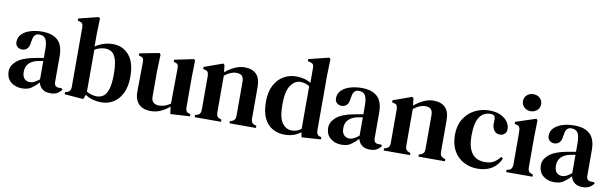

<svg xmlns="http://www.w3.org/2000/svg" viewBox="-46 -1166 5237 1645"><g transform="rotate(10 2572.0 -344.0)"><path d="M166 14Q109 14 69.5 -18.5Q30 -51 30 -112Q30 -160 76.5 -200.5Q123 -241 223 -260Q240 -264 262.5 -267.5Q285 -271 307 -275V-346Q307 -414 290 -440Q273 -466 236 -466H233Q210 -466 196.5 -451.5Q183 -437 179 -404L176 -391Q173 -351 155 -332.5Q137 -314 110 -314Q85 -314 68.5 -329.5Q52 -345 52 -370Q52 -411 80 -439Q108 -467 154.5 -481Q201 -495 255 -495Q344 -495 391 -452Q438 -409 438 -312V-89Q438 -46 479 -46H502L512 -35Q494 -12 472 0.5Q450 13 412 13Q369 13 343.5 -7.5Q318 -28 310 -62Q278 -28 247 -7Q216 14 166 14ZM224 -50Q244 -50 262 -59Q280 -68 307 -89V-249Q281 -245 254 -239Q211 -229 184.5 -202Q158 -175 158 -129Q158 -89 176.5 -69.5Q195 -50 224 -50Z M701 13 537 0V-19L547 -21Q586 -30 586 -71V-591Q586 -611 578.5 -622Q571 -633 551 -638L538 -641V-659L709 -702L722 -693L718 -552V-447Q789 -495 871 -495Q955 -495 1010 -433.5Q1065 -372 1065 -244Q1065 -159 1037 -101.5Q1009 -44 962 -15Q915 14 858 14Q820 14 782.5 4Q745 -6 716 -27ZM811 -30Q844 -30 869 -49Q894 -68 908 -114Q922 -160 922 -240Q922 -320 909 -365Q896 -410 871.5 -428Q847 -446 813 -446Q768 -446 721 -420V-55Q762 -30 811 -30Z M1285 14Q1246 14 1214 -0.5Q1182 -15 1163.5 -48.5Q1145 -82 1146 -137L1149 -388Q1149 -410 1142 -420Q1135 -430 1117 -434L1105 -438V-456L1276 -489L1287 -478L1282 -337V-110Q1282 -76 1300.5 -60.5Q1319 -45 1347 -45Q1376 -45 1399.5 -53.5Q1423 -62 1448 -79L1451 -387Q1451 -410 1444.5 -419Q1438 -428 1420 -433L1409 -436V-454L1576 -489L1587 -478L1584 -337V-75Q1584 -54 1589.5 -41.5Q1595 -29 1614 -23L1627 -19V0L1458 10L1449 -53Q1415 -24 1375 -5Q1335 14 1285 14Z M1668 0V-19L1684 -23Q1717 -33 1717 -72V-367Q1716 -388 1710 -399.5Q1704 -411 1684 -415L1668 -419V-437L1830 -495L1842 -484L1849 -422Q1885 -454 1929.5 -474.5Q1974 -495 2017 -495Q2083 -495 2118.5 -459Q2154 -423 2154 -349V-71Q2154 -32 2190 -22L2201 -19V0H1971V-19L1986 -23Q2019 -34 2019 -72V-369Q2019 -404 2004 -420Q1989 -436 1954 -436Q1905 -436 1852 -393V-71Q1852 -32 1887 -22L1897 -19V0Z M2452 14Q2393 14 2346 -12.5Q2299 -39 2272.5 -94.5Q2246 -150 2246 -236Q2246 -322 2276 -379.5Q2306 -437 2356 -466Q2406 -495 2466 -495Q2502 -495 2535 -486.5Q2568 -478 2593 -461V-591Q2593 -612 2586.5 -621.5Q2580 -631 2560 -636L2540 -640V-659L2714 -702L2727 -693L2723 -552V-71Q2723 -52 2730 -39.5Q2737 -27 2755 -22L2766 -19V0L2600 11L2591 -31Q2564 -10 2529 2Q2494 14 2452 14ZM2507 -32Q2550 -32 2588 -60V-432Q2551 -455 2508 -455Q2459 -455 2424 -403.5Q2389 -352 2389 -238Q2389 -124 2422 -78Q2455 -32 2507 -32Z M2946 14Q2889 14 2849.5 -18.5Q2810 -51 2810 -112Q2810 -160 2856.5 -200.5Q2903 -241 3003 -260Q3020 -264 3042.5 -267.5Q3065 -271 3087 -275V-346Q3087 -414 3070 -440Q3053 -466 3016 -466H3013Q2990 -466 2976.5 -451.5Q2963 -437 2959 -404L2956 -391Q2953 -351 2935 -332.5Q2917 -314 2890 -314Q2865 -314 2848.5 -329.5Q2832 -345 2832 -370Q2832 -411 2860 -439Q2888 -467 2934.5 -481Q2981 -495 3035 -495Q3124 -495 3171 -452Q3218 -409 3218 -312V-89Q3218 -46 3259 -46H3282L3292 -35Q3274 -12 3252 0.5Q3230 13 3192 13Q3149 13 3123.5 -7.5Q3098 -28 3090 -62Q3058 -28 3027 -7Q2996 14 2946 14ZM3004 -50Q3024 -50 3042 -59Q3060 -68 3087 -89V-249Q3061 -245 3034 -239Q2991 -229 2964.5 -202Q2938 -175 2938 -129Q2938 -89 2956.5 -69.5Q2975 -50 3004 -50Z M3312 0V-19L3328 -23Q3361 -33 3361 -72V-367Q3360 -388 3354 -399.5Q3348 -411 3328 -415L3312 -419V-437L3474 -495L3486 -484L3493 -422Q3529 -454 3573.5 -474.5Q3618 -495 3661 -495Q3727 -495 3762.5 -459Q3798 -423 3798 -349V-71Q3798 -32 3834 -22L3845 -19V0H3615V-19L3630 -23Q3663 -34 3663 -72V-369Q3663 -404 3648 -420Q3633 -436 3598 -436Q3549 -436 3496 -393V-71Q3496 -32 3531 -22L3541 -19V0Z M4131 14Q4063 14 4008 -15.5Q3953 -45 3921.5 -101.5Q3890 -158 3890 -239Q3890 -320 3925 -377Q3960 -434 4018.5 -464.5Q4077 -495 4147 -495Q4204 -495 4244 -476Q4284 -457 4305 -427.5Q4326 -398 4326 -365Q4326 -337 4309.5 -322Q4293 -307 4267 -307Q4239 -307 4221.5 -327Q4204 -347 4201 -378Q4200 -398 4201.5 -412Q4203 -426 4201 -439Q4197 -456 4187.5 -462Q4178 -468 4161 -468Q4098 -468 4064.5 -417.5Q4031 -367 4031 -254Q4031 -157 4068 -105Q4105 -53 4183 -53Q4229 -53 4259 -70.5Q4289 -88 4314 -121L4330 -109Q4305 -49 4253.5 -17.5Q4202 14 4131 14Z M4493 -550Q4460 -550 4437 -571Q4414 -592 4414 -624Q4414 -657 4437 -677.5Q4460 -698 4493 -698Q4526 -698 4549 -677.5Q4572 -657 4572 -624Q4572 -592 4549 -571Q4526 -550 4493 -550ZM4378 0V-19L4393 -23Q4413 -29 4420 -41Q4427 -53 4428 -73V-257Q4428 -288 4428 -314.5Q4428 -341 4427 -369Q4427 -389 4419.5 -400.5Q4412 -412 4392 -416L4378 -419V-437L4553 -495L4565 -484L4562 -342V-72Q4562 -52 4569.5 -40Q4577 -28 4596 -22L4607 -19V0Z M4796 14Q4739 14 4699.5 -18.5Q4660 -51 4660 -112Q4660 -160 4706.5 -200.5Q4753 -241 4853 -260Q4870 -264 4892.5 -267.5Q4915 -271 4937 -275V-346Q4937 -414 4920 -440Q4903 -466 4866 -466H4863Q4840 -466 4826.5 -451.5Q4813 -437 4809 -404L4806 -391Q4803 -351 4785 -332.5Q4767 -314 4740 -314Q4715 -314 4698.5 -329.5Q4682 -345 4682 -370Q4682 -411 4710 -439Q4738 -467 4784.5 -481Q4831 -495 4885 -495Q4974 -495 5021 -452Q5068 -409 5068 -312V-89Q5068 -46 5109 -46H5132L5142 -35Q5124 -12 5102 0.5Q5080 13 5042 13Q4999 13 4973.5 -7.5Q4948 -28 4940 -62Q4908 -28 4877 -7Q4846 14 4796 14ZM4854 -50Q4874 -50 4892 -59Q4910 -68 4937 -89V-249Q4911 -245 4884 -239Q4841 -229 4814.5 -202Q4788 -175 4788 -129Q4788 -89 4806.5 -69.5Q4825 -50 4854 -50Z"/></g></svg>

Font: DeepMind Serif Text
Style: Regular
Weight: 400
Designer: Frank Grießhammer / Modifications: Colophon Foundry
Foundry: Colophon Foundry
Version: Version 5.003; ttfautohint (v1.8.2)